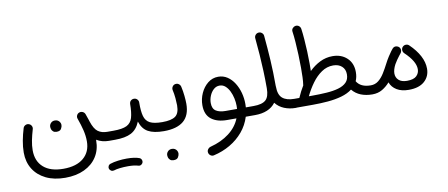

<svg xmlns="http://www.w3.org/2000/svg" viewBox="-76 -943 3571 1530"><g transform="rotate(-10 1710.0 -178.0)"><path d="M351.6 244.1Q261.7 244.1 196 212.2Q130.4 180.2 94.7 122.8Q59.1 65.4 59.1 -10.7Q59.1 -57.1 68.4 -106.4Q77.6 -155.8 92.8 -205.1Q98.1 -219.2 112.1 -225.6Q126 -231.9 139.6 -226.6Q153.8 -221.7 160.4 -208Q167 -194.3 161.6 -179.7Q148.9 -137.2 140.6 -95.7Q132.3 -54.2 132.3 -16.6Q132.3 71.8 188.5 121.3Q244.6 170.9 349.6 170.9Q454.6 170.9 512.5 121.8Q570.3 72.8 570.3 -12.7Q570.3 -57.1 559.1 -103.3Q547.9 -149.4 529.3 -200.7Q523.4 -215.3 529.5 -229.2Q535.6 -243.2 549.3 -248.5Q563.5 -253.9 577.4 -248Q591.3 -242.2 597.2 -228Q606.4 -203.6 613.8 -180.2Q614.3 -179.7 614.3 -179.2V-178.7Q616.7 -170.9 619.1 -163.6Q639.2 -101.6 668.9 -80.1Q698.7 -58.6 744.6 -58.6H745.1Q760.7 -58.6 771 -48.1Q781.2 -37.6 781.2 -22Q781.2 -6.8 771 3.9Q760.7 14.6 745.1 14.6H744.6Q688.5 14.6 644.5 -12.2Q644.5 -9.3 644.5 -6.8Q644.5 68.4 608.6 124.8Q572.8 181.2 506.8 212.6Q440.9 244.1 351.6 244.1ZM302.2 -176.8Q302.2 -193.4 314.7 -206.8Q327.1 -220.2 347.7 -220.2Q361.8 -220.2 371.3 -214.4Q380.9 -208.5 386.2 -200.2Q393.6 -189 393.6 -176.3Q393.6 -162.1 384 -145.5Q374.5 -128.9 347.2 -128.9Q329.1 -128.9 319.3 -137.2Q309.6 -145.5 305.7 -156.2Q302.2 -168.5 302.2 -176.8Z M708 -22Q708 -37.6 719 -48.1Q730 -58.6 745.1 -58.6H793.9Q809.6 -58.6 820.3 -48.1Q831.1 -37.6 831.1 -22Q831.1 -6.8 820.3 3.9Q809.6 14.6 793.9 14.6H745.1Q730 14.6 719 3.9Q708 -6.8 708 -22Z M756.8 -22Q756.8 -37.6 767.8 -48.1Q778.8 -58.6 793.9 -58.6Q865.7 -58.6 901.1 -75.9Q936.5 -93.3 948.7 -134.3Q960.9 -175.3 961.4 -246.1Q962.4 -263.2 973.9 -272.7Q985.4 -282.2 1000.5 -281.2Q1016.1 -280.3 1025.9 -268.8Q1035.6 -257.3 1034.7 -242.7Q1033.7 -174.3 1044.9 -133.8Q1056.2 -93.3 1089.6 -75.9Q1123 -58.6 1189.5 -58.6H1189.9Q1205.6 -58.6 1215.8 -48.1Q1226.1 -37.6 1226.1 -22Q1226.1 -6.8 1215.8 3.9Q1205.6 14.6 1189.9 14.6H1189.5Q1108.4 14.6 1062.7 -10.5Q1017.1 -35.6 997.6 -96.7Q972.7 -35.2 925 -10.3Q877.4 14.6 793.9 14.6Q778.8 14.6 767.8 3.9Q756.8 -6.8 756.8 -22ZM705.1 233.4Q701.7 221.7 707.5 210.7Q713.4 199.7 725.6 196.3Q751.5 187.5 787.4 182.9Q823.2 178.2 858.4 178.2Q923.8 178.2 962.4 193.4Q974.1 199.7 977.8 212.6Q981.4 225.6 974.6 236.8Q960.9 256.3 940.4 250Q908.7 240.2 858.4 240.2Q824.7 240.2 793.7 243.7Q762.7 247.1 742.7 253.9Q730.5 257.3 719.7 251Q709 244.6 705.1 233.4Z M1153.3 -22Q1153.3 -37.6 1164.1 -48.1Q1174.8 -58.6 1189.9 -58.6Q1262.7 -58.6 1295.4 -82Q1328.1 -105.5 1328.1 -169.9Q1328.1 -191.4 1325 -228Q1321.8 -264.6 1314 -297.4Q1312 -312.5 1320.8 -325Q1329.6 -337.4 1344.7 -339.4Q1359.4 -341.8 1371.6 -332.8Q1383.8 -323.7 1386.7 -309.1Q1395 -272.5 1398.9 -233.9Q1402.8 -195.3 1402.8 -169.4Q1402.8 -75.7 1348.9 -30.5Q1294.9 14.6 1189.9 14.6Q1174.8 14.6 1164.1 3.9Q1153.3 -6.8 1153.3 -22ZM1181.2 208Q1181.2 191.4 1193.6 178Q1206.1 164.6 1226.6 164.6Q1240.7 164.6 1250.2 170.4Q1259.8 176.3 1265.1 184.6Q1272.5 195.8 1272.5 208.5Q1272.5 222.7 1262.9 239.3Q1253.4 255.9 1226.1 255.9Q1208 255.9 1198.2 247.6Q1188.5 239.3 1184.6 228.5Q1181.2 216.3 1181.2 208Z M1700.2 14.6Q1620.6 14.6 1573.5 -21.7Q1526.4 -58.1 1526.4 -135.3Q1526.4 -185.5 1547.4 -231.9Q1568.4 -278.3 1605.2 -307.9Q1642.1 -337.4 1689.5 -337.4Q1730.5 -337.4 1763.2 -315.7Q1795.9 -293.9 1818.8 -257.6Q1841.8 -221.2 1853.8 -176.8Q1865.7 -132.3 1865.7 -86.4Q1865.7 -72.3 1864.7 -58.6H1927.7Q1943.4 -58.6 1953.6 -48.1Q1963.9 -37.6 1963.9 -22Q1963.9 -6.8 1953.6 3.9Q1943.4 14.6 1927.7 14.6H1851.1Q1830.6 81.1 1786.4 133.5Q1742.2 186 1680.9 221.7Q1619.6 257.3 1548.3 273.4Q1533.7 276.9 1521 268.1Q1508.3 259.3 1505.4 244.6Q1502.4 229.5 1511.5 217.3Q1520.5 205.1 1534.7 201.2Q1623.5 178.2 1686.3 130.1Q1749 82 1775.9 14.6ZM1699.7 -58.6H1793.5Q1794.4 -71.3 1794.4 -84Q1794.4 -112.8 1787.6 -144.5Q1780.8 -176.3 1767.3 -203.9Q1753.9 -231.4 1734.1 -248.8Q1714.4 -266.1 1688 -266.1Q1660.6 -266.1 1639.6 -247.1Q1618.7 -228 1606.9 -199.2Q1595.2 -170.4 1595.2 -141.1Q1595.2 -94.7 1623.8 -76.7Q1652.3 -58.6 1699.7 -58.6Z M1891.1 -22Q1891.1 -37.6 1901.9 -48.1Q1912.6 -58.6 1927.7 -58.6Q1996.6 -58.6 2026.1 -85Q2055.7 -111.3 2055.7 -180.2Q2055.7 -255.4 2053 -321.8Q2050.3 -388.2 2045.7 -453.1Q2041 -518.1 2034.2 -587.9Q2032.7 -603 2042.5 -614.7Q2052.2 -626.5 2067.4 -627.9Q2082 -629.4 2094 -619.6Q2106 -609.9 2107.4 -594.7Q2117.2 -490.7 2123 -394.8Q2128.9 -298.8 2128.9 -186Q2129.4 -183.1 2129.4 -180.2Q2129.4 -113.3 2162.1 -85.9Q2194.8 -58.6 2256.3 -58.6H2256.8Q2272.5 -58.6 2282.7 -48.1Q2293 -37.6 2293 -22Q2293 -6.8 2282.7 3.9Q2272.5 14.6 2256.8 14.6H2256.3Q2206.1 14.6 2163.6 -2.7Q2121.1 -20 2093.3 -55.7Q2067.4 -20.5 2025.1 -2.9Q1982.9 14.6 1927.7 14.6Q1912.6 14.6 1901.9 3.9Q1891.1 -6.8 1891.1 -22Z M2220.7 -22Q2220.7 -37.6 2231.2 -48.1Q2241.7 -58.6 2256.8 -58.6H2297.9Q2297.9 -59.1 2298.3 -60.1Q2319.8 -109.4 2345.7 -151.9Q2345.7 -154.3 2346.2 -157.7Q2350.1 -182.6 2351.3 -216.8Q2352.5 -251 2352.5 -292Q2352.5 -343.3 2350.3 -397.9Q2348.1 -452.6 2344.5 -502.7Q2340.8 -552.7 2335.4 -589.8Q2333.5 -605 2343.5 -616.2Q2353.5 -627.4 2366.2 -629.4Q2382.8 -631.8 2394.8 -622.1Q2406.7 -612.3 2408.7 -597.2Q2414.1 -559.6 2417.7 -511.7Q2421.4 -463.9 2423.6 -413.1Q2425.8 -362.3 2425.8 -316.4Q2425.8 -283.2 2425.3 -253.9Q2464.8 -293 2512.7 -316.9Q2560.5 -340.8 2615.2 -340.8Q2686 -340.8 2731.4 -298.3Q2776.9 -255.9 2776.9 -184.1Q2776.9 -143.6 2762.7 -111.8Q2794.4 -58.6 2876 -58.6H2876.5Q2892.1 -58.6 2902.3 -48.1Q2912.6 -37.6 2912.6 -22Q2912.6 -6.8 2902.3 3.9Q2892.1 14.6 2876.5 14.6H2876Q2825.7 14.6 2784.2 -1.7Q2742.7 -18.1 2714.4 -52.7Q2678.7 -25.4 2627.7 -11Q2576.7 3.4 2516.6 8.5Q2456.5 13.7 2394 13.7H2256.8Q2241.7 13.7 2231.2 3.2Q2220.7 -7.3 2220.7 -22ZM2607.4 -267.1Q2556.2 -267.1 2512.9 -237.5Q2469.7 -208 2435.1 -160.4Q2400.4 -112.8 2374.5 -58.6H2398.9Q2462.4 -58.6 2517.6 -62.3Q2572.8 -65.9 2614.5 -77.9Q2656.2 -89.8 2679.9 -113.8Q2703.6 -137.7 2703.6 -178.7Q2703.6 -219.7 2677 -243.4Q2650.4 -267.1 2607.4 -267.1Z M2839.8 -22Q2839.8 -37.6 2850.6 -48.1Q2861.3 -58.6 2876.5 -58.6Q2911.6 -58.6 2938.2 -79.6Q2964.8 -100.6 2986.1 -134.8Q3007.3 -168.9 3027.3 -208Q3040.5 -233.9 3057.6 -260.7Q3068.8 -278.8 3083 -297.9Q3090.3 -307.6 3097.2 -315.9Q3098.1 -316.9 3099.1 -317.9Q3113.8 -334.5 3136.2 -327.6Q3136.7 -327.6 3137.2 -327.1Q3137.2 -327.1 3137.2 -327.1Q3144 -325.2 3148.9 -320.8Q3149.9 -319.8 3151.4 -318.8Q3162.6 -307.6 3162.1 -292Q3161.6 -284.2 3159.2 -278.3Q3156.7 -272.9 3153.3 -268.6Q3146.5 -260.7 3140.6 -252.9Q3129.4 -238.8 3118.2 -222.4Q3106.9 -206.1 3098.1 -190.4Q3077.1 -150.4 3077.1 -118.7Q3077.1 -85.9 3100.1 -64.9Q3123 -43.9 3167 -43.9Q3220.7 -43.9 3243.9 -66.2Q3267.1 -88.4 3267.1 -121.1Q3267.1 -185.1 3182.1 -265.1Q3171.4 -275.9 3170.9 -291.3Q3170.4 -306.6 3180.7 -317.4Q3191.4 -328.6 3206.8 -328.9Q3222.2 -329.1 3232.9 -318.8Q3285.2 -268.6 3312.7 -216.3Q3340.3 -164.1 3340.3 -112.3Q3340.3 -49.8 3296.1 -10.3Q3252 29.3 3168.9 29.3Q3110.4 29.3 3071.8 5.9Q3033.2 -17.6 3018.6 -57.6Q2992.2 -26.9 2957.3 -6.1Q2922.4 14.6 2876.5 14.6Q2861.3 14.6 2850.6 3.9Q2839.8 -6.8 2839.8 -22Z"/></g></svg>

Font: Mikhak Regular
Style: Regular
Weight: 400
Designer: Amin Abedi
Version: Version 3.3